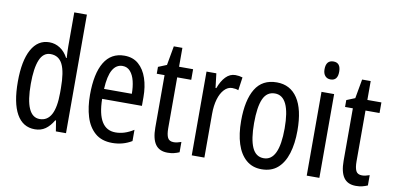

<svg xmlns="http://www.w3.org/2000/svg" viewBox="-72 -981 2490 1212"><g transform="rotate(10 1173.0 -375.0)"><path d="M199 10Q122 10 82 -61Q42 -132 42 -268Q42 -402 82 -474.5Q122 -547 196 -547Q233 -547 264.5 -526.5Q296 -506 316 -468H320Q317 -513 317 -542V-760H398V0H333L322 -68H317Q295 -30 266.5 -10Q238 10 199 10ZM218 -59Q317 -59 317 -244V-274Q317 -378 293 -426.5Q269 -475 216 -475Q169 -475 147 -422Q125 -369 125 -268Q125 -59 218 -59Z M677 -546Q732 -546 768 -514.5Q804 -483 822 -429.5Q840 -376 840 -309V-253H585Q588 -59 704 -59Q733 -59 761.5 -68Q790 -77 820 -96V-24Q764 10 695 10Q627 10 585 -26.5Q543 -63 524 -125Q505 -187 505 -265Q505 -402 548.5 -474Q592 -546 677 -546ZM677 -480Q636 -480 613 -440Q590 -400 586 -317H764Q764 -361 755 -398Q746 -435 726.5 -457.5Q707 -480 677 -480Z M1077 -62Q1089 -62 1101 -65Q1113 -68 1125 -72V-6Q1109 1 1091 5.5Q1073 10 1050 10Q997 10 972 -25.5Q947 -61 947 -133V-469H897V-513L951 -535L973 -658H1028V-537H1118V-469H1028V-143Q1028 -103 1038 -82.5Q1048 -62 1077 -62Z M1388 -547Q1412 -547 1434 -540L1422 -456Q1405 -463 1382 -463Q1354 -463 1331.5 -439Q1309 -415 1297 -374Q1285 -333 1285 -280V0H1204V-537H1267L1278 -445H1283Q1300 -492 1326.5 -519.5Q1353 -547 1388 -547Z M1834 -269Q1834 -186 1814.5 -123Q1795 -60 1755 -25Q1715 10 1652 10Q1593 10 1553 -25Q1513 -60 1493 -122.5Q1473 -185 1473 -269Q1473 -402 1517 -474.5Q1561 -547 1654 -547Q1740 -547 1787 -476.5Q1834 -406 1834 -269ZM1556 -269Q1556 -166 1579.5 -113.5Q1603 -61 1654 -61Q1752 -61 1752 -269Q1752 -476 1654 -476Q1602 -476 1579 -424.5Q1556 -373 1556 -269Z M1983 -739Q2029 -739 2029 -681Q2029 -624 1983 -624Q1961 -624 1948 -639Q1935 -654 1935 -681Q1935 -739 1983 -739ZM2022 -537V0H1941V-537Z M2284 -62Q2296 -62 2308 -65Q2320 -68 2332 -72V-6Q2316 1 2298 5.5Q2280 10 2257 10Q2204 10 2179 -25.5Q2154 -61 2154 -133V-469H2104V-513L2158 -535L2180 -658H2235V-537H2325V-469H2235V-143Q2235 -103 2245 -82.5Q2255 -62 2284 -62Z"/></g></svg>

Font: Noto Sans Bengali UI ExtraCondensed
Style: Regular
Weight: 400
Width: 2
Designer: Jelle Bosma - Monotype Design Team
Foundry: Monotype Imaging Inc.
Version: Version 2.003; ttfautohint (v1.8.4.7-5d5b)